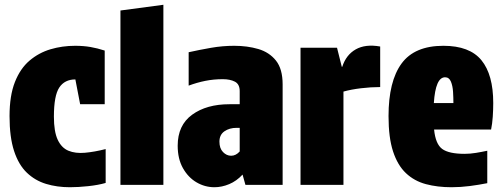

<svg xmlns="http://www.w3.org/2000/svg" viewBox="-20 -775 2103 805"><path d="M273 10Q219 10 173 -4Q127 -18 92.5 -51Q58 -84 39 -142Q20 -200 20 -288Q20 -374 42.5 -431Q65 -488 104 -521Q143 -554 192 -568.5Q241 -583 295 -583Q330 -583 359 -578Q388 -573 419 -563V-338H316L296 -442Q251 -442 228.5 -408Q206 -374 206 -286Q206 -223 222 -189Q238 -155 267 -143Q296 -131 336 -134.5Q376 -138 423 -150V-8Q392 1 350 5.5Q308 10 273 10Z M665 0H485V-731L665 -755Z M879 10Q839 10 804 -10.5Q769 -31 747 -70Q725 -109 725 -164Q725 -250 785.5 -294Q846 -338 942 -338H985V-393Q985 -422 965 -432.5Q945 -443 914 -443Q876 -443 841 -436Q806 -429 771 -416V-556Q816 -566 864.5 -574.5Q913 -583 962 -583Q1017 -583 1063 -569.5Q1109 -556 1137 -521Q1165 -486 1165 -421V0H1009L997 -43Q972 -16 941 -3Q910 10 879 10ZM949 -122Q969 -122 985 -140V-239H972Q942 -239 921 -224.5Q900 -210 900 -181Q900 -153 915 -137.5Q930 -122 949 -122Z M1240 0V-575H1393L1413 -495H1415Q1431 -545 1471.5 -568Q1512 -591 1574 -580V-410Q1535 -410 1493.5 -405Q1452 -400 1420 -391V0Z M1873 10Q1814 10 1765.5 -3Q1717 -16 1682 -49Q1647 -82 1628 -140Q1609 -198 1609 -288Q1609 -434 1663.5 -508.5Q1718 -583 1839 -583Q1949 -583 1998.5 -522.5Q2048 -462 2048 -343Q2048 -315 2046 -285.5Q2044 -256 2039 -232H1800Q1806 -171 1834 -150.5Q1862 -130 1928 -130Q1951 -130 1975.5 -134Q2000 -138 2023 -143V-7Q1988 0 1949.5 5Q1911 10 1873 10ZM1846 -451Q1806 -451 1799 -343H1881Q1881 -365 1879.5 -390Q1878 -415 1870.5 -433Q1863 -451 1846 -451Z"/></svg>

Font: Protest Strike
Style: Regular
Weight: 400
Designer: Octavio Pardo
Foundry: Ashler Design
Version: Version 2.005; ttfautohint (v1.8.4.7-5d5b)